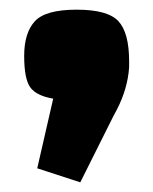

<svg xmlns="http://www.w3.org/2000/svg" viewBox="-20 -226 317 397"><path d="M247 -99V-87Q244 -43 222 0Q215 13 214 15L146 151L57 122L90 -22Q55 -28 42.5 -45.5Q30 -63 30 -110.5Q30 -158 52 -182Q74 -206 138.5 -206Q203 -206 225 -182Q247 -158 247 -99Z"/></svg>

Font: Changa One
Style: Regular
Weight: 400
Designer: Eduardo Rodriguez Tunni
Foundry: Eduardo Rodriguez Tunni
Version: Version 1.003